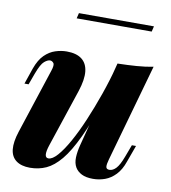

<svg xmlns="http://www.w3.org/2000/svg" viewBox="-82 -782 770 867"><g transform="rotate(10 303.5 -349.0)"><path d="M392 -352Q354 -239 320 -167Q286 -95 253.5 -56Q221 -17 187 -1.5Q153 14 113 14Q73 14 49.5 -3.5Q26 -21 22.5 -54.5Q19 -88 35 -137L132 -433Q142 -462 135 -470.5Q128 -479 119 -479Q108 -479 93 -466.5Q78 -454 61 -408L42 -356H23L48 -429Q63 -471 85.5 -493Q108 -515 134.5 -523.5Q161 -532 186 -532Q231 -532 255.5 -513Q280 -494 284 -457.5Q288 -421 270 -366L182 -102Q162 -42 188 -42Q206 -42 229 -68Q252 -94 277.5 -139.5Q303 -185 328.5 -245Q354 -305 377.5 -372Q401 -439 419 -508ZM458 -85Q451 -61 452.5 -50Q454 -39 468 -39Q484 -39 498.5 -54.5Q513 -70 528 -110L549 -166H568L540 -89Q527 -51 505 -28Q483 -5 456.5 4.5Q430 14 402 14Q370 14 350 4Q330 -6 320 -23Q309 -42 310 -68.5Q311 -95 319 -126L421 -518Q467 -519 508 -522Q549 -525 584 -532ZM554 -712 548 -687H204L210 -712Z"/></g></svg>

Font: Playfair Display ExtraBold
Style: Italic
Weight: 800
Italic angle: -14°
Designer: Claus Eggers Sørensen
Foundry: Claus Eggers Sørensen
Version: Version 1.203